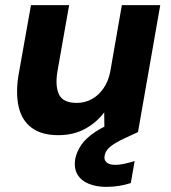

<svg xmlns="http://www.w3.org/2000/svg" viewBox="-20 -516 667 750"><path d="M208 12Q142 12 103.5 -17Q65 -46 53 -98.5Q41 -151 52 -221L101 -496H250L204 -235Q195 -178 211 -146Q227 -114 280 -114Q312 -114 339 -129Q366 -144 385 -172Q404 -200 411 -238L456 -496H606L519 0H388L387 -77Q357 -37 312 -12.5Q267 12 208 12ZM395 214Q357 214 327 202Q297 190 282.5 165.5Q268 141 274 104Q280 76 297.5 50Q315 24 352.5 -1Q390 -26 453 -50L499 -69L519 0L467 24Q427 43 409.5 58Q392 73 389 91Q385 108 396 118Q407 128 430 128Q445 128 464.5 124Q484 120 506 113L491 199Q470 206 445.5 210Q421 214 395 214Z"/></svg>

Font: DM Sans 24pt Black
Style: Italic
Weight: 900
Italic angle: -10°
Designer: Colophon Foundry, Jonny Pinhorn
Foundry: Colophon Foundry
Version: Version 4.004;gftools[0.9.30]